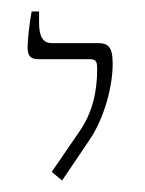

<svg xmlns="http://www.w3.org/2000/svg" viewBox="-20 -667 252 334"><path d="M88 -353 136 -424C161 -461 176 -516 176 -556C176 -586 168 -592 150 -592H70C55 -592 48 -603 48 -627V-647H35C31 -625 28 -597 28 -585C28 -571 32 -564 47 -564H136C148 -564 149 -559 149 -546C149 -508 141 -471 118 -438L70 -368Z"/></svg>

Font: Noto Serif Hebrew Condensed Thin
Style: Regular
Weight: 100
Width: 3
Designer: Monotype Design Team
Foundry: Monotype Imaging Inc.
Version: Version 2.004